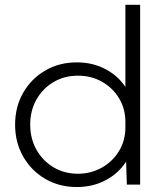

<svg xmlns="http://www.w3.org/2000/svg" viewBox="-20 -752 671 782"><path d="M550.8 0H496.6L493.7 -93.8Q462.4 -45.4 409.9 -17.8Q357.4 9.8 293 9.8Q221.2 9.8 164.3 -23.4Q107.4 -56.6 74.5 -114.3Q41.5 -171.9 41.5 -244.1Q41.5 -316.9 74.5 -374.3Q107.4 -431.6 164.3 -464.8Q221.2 -498 293 -498Q356 -498 407.7 -471.4Q459.5 -444.8 490.7 -397.9V-732.4H550.8ZM297.4 -44.4Q350.6 -44.4 394.5 -69.1Q438.5 -93.8 464.6 -136.5Q490.7 -179.2 490.7 -233.4V-255.4Q490.7 -309.1 464.8 -351.8Q439 -394.5 395.3 -419.2Q351.6 -443.8 297.4 -443.8Q242.2 -443.8 198 -417.7Q153.8 -391.6 128.4 -346.4Q103 -301.3 103 -244.6Q103 -187.5 128.4 -142.3Q153.8 -97.2 197.8 -70.8Q241.7 -44.4 297.4 -44.4Z"/></svg>

Font: Kumbh Sans Light
Style: Regular
Weight: 300
Version: Version 1.004